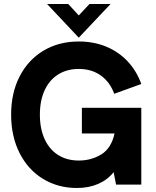

<svg xmlns="http://www.w3.org/2000/svg" viewBox="-20 -921 776 958"><path d="M35.5 -349Q35.5 -457 78 -539.8Q120.5 -622.5 197 -668.2Q273.5 -714 373 -714Q447.5 -714 509.5 -688.5Q571.5 -663 616.5 -615.2Q661.5 -567.5 685 -502L550 -453Q528.5 -512 482.8 -544.5Q437 -577 373 -577Q314 -577 270.2 -549.5Q226.5 -522 202.8 -470.8Q179 -419.5 179 -349Q179 -278.5 202.8 -226.8Q226.5 -175 270.2 -147.5Q314 -120 373 -120Q436 -120 485.8 -150.8Q535.5 -181.5 551.5 -255H388.5V-383H685V0H559L547 -62Q516.5 -23.5 469.5 -3.2Q422.5 17 364 17Q269 17 194.2 -28.8Q119.5 -74.5 77.5 -157.8Q35.5 -241 35.5 -349ZM215 -901H320.5L373 -844L426.5 -901H531.5L373 -733Z"/></svg>

Font: HK Grotesk ExtraBold
Style: Regular
Weight: 800
Designer: Alfredo Marco Pradil
Foundry: Hanken Design Co.
Version: Version 3.001